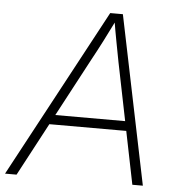

<svg xmlns="http://www.w3.org/2000/svg" viewBox="-77 -777 762 826"><g transform="rotate(5 304.0 -364.0)"><path d="M-24.9 0 365.7 -727.5H420.4L570.3 0H524.9L419.4 -521Q412.1 -560.1 403.3 -605.7Q394.5 -651.4 385.3 -708H398.4Q370.6 -651.9 347.4 -606.4Q324.2 -561 302.2 -521L24.9 0ZM129.9 -228.5 136.7 -270H498L491.2 -228.5Z"/></g></svg>

Font: Inter 24pt ExtraLight
Style: Italic
Weight: 250
Italic angle: -9.3988°
Version: Version 4.001;git-66647c0bb